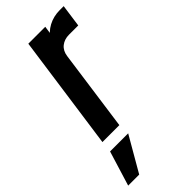

<svg xmlns="http://www.w3.org/2000/svg" viewBox="-280 -598 862 862"><g transform="rotate(-45 150.5 -167.0)"><path d="M25 0 102 -547.5H209.5L197 -461.5L181 -484.5Q203.5 -519.5 236.2 -537Q269 -554.5 309 -554.5H333.5L318.5 -447H260Q230.5 -447 210.2 -430.8Q190 -414.5 186 -384.5L132.5 0ZM-31.5 220 19.5 54H134.5L38.5 220Z"/></g></svg>

Font: Mohave SemiBold
Style: Italic
Weight: 600
Italic angle: -8°
Designer: Gumpita Rahayu
Foundry: Tokotype
Version: Version 2.003